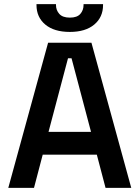

<svg xmlns="http://www.w3.org/2000/svg" viewBox="-20 -906 673 926"><path d="M20 0 212 -700H421L613 0H489L447 -160H186L144 0ZM214 -270H419L325 -625H308ZM317 -752Q241 -752 198.5 -787.5Q156 -823 156 -882V-886H250V-882Q250 -857 266 -839Q282 -821 317 -821Q352 -821 367.5 -839Q383 -857 383 -882V-886H477V-882Q477 -823 434.5 -787.5Q392 -752 317 -752Z"/></svg>

Font: Space Grotesk Light SemiBold
Style: Regular
Weight: 600
Version: Version 2.000